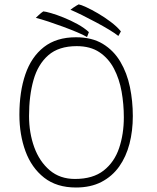

<svg xmlns="http://www.w3.org/2000/svg" viewBox="-20 -830 717 876"><path d="M326.5 25.5Q238.5 25.5 181.2 -19.5Q124 -64.5 96.2 -140Q68.5 -215.5 68.5 -306.5Q68.5 -411.5 95.8 -491Q123 -570.5 180.2 -615.2Q237.5 -660 326.5 -660Q399.5 -660 449.2 -629.8Q499 -599.5 529.2 -548.2Q559.5 -497 572.8 -432.8Q586 -368.5 586 -300.5Q586 -233 570.8 -174Q555.5 -115 523.8 -70.2Q492 -25.5 443 0Q394 25.5 326.5 25.5ZM322 -13.5Q404 -13.5 453 -52Q502 -90.5 523.5 -154.5Q545 -218.5 545 -294.5Q545 -354.5 534.8 -412.2Q524.5 -470 500 -516.8Q475.5 -563.5 434 -591.5Q392.5 -619.5 330 -619.5Q248 -619.5 200.5 -578Q153 -536.5 132.8 -464.8Q112.5 -393 112.5 -301Q112.5 -224 136.2 -158.5Q160 -93 206.8 -53.2Q253.5 -13.5 322 -13.5ZM520 -666Q505 -678 477.8 -694.5Q450.5 -711 418.2 -728.2Q386 -745.5 355 -760.8Q324 -776 301.5 -785.5Q307 -790 314 -794.8Q321 -799.5 327.8 -803.8Q334.5 -808 339 -810Q349 -808.5 373 -797.5Q397 -786.5 427 -769Q457 -751.5 485.2 -730.2Q513.5 -709 531.5 -687Q531 -685.5 528.5 -681Q526 -676.5 523.5 -672Q521 -667.5 520 -666ZM377 -661Q360.5 -671 331.2 -683.2Q302 -695.5 267.5 -708.2Q233 -721 200.2 -731.8Q167.5 -742.5 143.5 -748.5Q148.5 -753.5 154.8 -759.5Q161 -765.5 167.2 -770.5Q173.5 -775.5 177.5 -778Q187.5 -777.5 212.8 -770.2Q238 -763 270.2 -750Q302.5 -737 333.5 -720Q364.5 -703 385.5 -683.5Q385 -681.5 381.5 -672.5Q378 -663.5 377 -661Z"/></svg>

Font: Grandstander Thin Thin
Style: Regular
Weight: 250
Version: Version 1.200